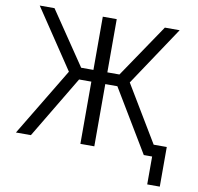

<svg xmlns="http://www.w3.org/2000/svg" viewBox="-93 -828 1122 1086"><g transform="rotate(10 467.5 -284.5)"><path d="M40 0 275.4 -390.6 47.9 -730.5H132.8L339.8 -424.8H410.2V-730.5H490.2V-424.8H559.6L766.6 -730.5H851.6L625 -390.6L819.3 -67.4H894.5V160.2H822.3V0H774.4L559.6 -357.4H490.2V0H410.2V-357.4H339.8L126 0Z"/></g></svg>

Font: GenEi M Gothic v2 Regular
Style: Regular
Weight: 400
Version: Version 2.0